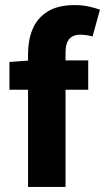

<svg xmlns="http://www.w3.org/2000/svg" viewBox="-20 -733 412 753"><path d="M90 0V-522Q90 -575 107.5 -618Q125 -661 165.5 -687Q206 -713 273 -713Q304 -713 330 -707Q356 -701 372 -695L343 -590Q318 -597 294 -597Q267 -597 252 -580.5Q237 -564 237 -526V0ZM17 -381V-490L100 -496H326V-381Z"/></svg>

Font: Source Sans 3 ExtraLight
Style: Bold
Weight: 700
Version: Version 3.052;hotconv 1.1.0;makeotfexe 2.6.0